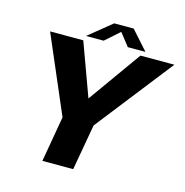

<svg xmlns="http://www.w3.org/2000/svg" viewBox="-116 -912 983 1020"><g transform="rotate(15 376.0 -402.0)"><path d="M207.5 0H377L421.5 -252L752.5 -675H566L359 -385H357.5L251.5 -675H69L251 -251ZM259.5 -701H356.5L435 -770.5L489.5 -701H586.5L494 -804.5H387Z"/></g></svg>

Font: Anybody
Style: Bold Italic
Weight: 700
Italic angle: -10°
Designer: Tyler Finck
Foundry: Etcetera Type Company
Version: Version 1.113;gftools[0.9.25]